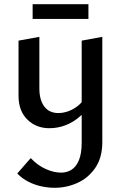

<svg xmlns="http://www.w3.org/2000/svg" viewBox="-20 -603 575 912"><path d="M240 289Q208 289 176 282Q144 275 114.5 260Q85 245 62 221L126 148Q159 183 197.5 200Q236 217 270 217Q298 217 320 203Q342 189 355 157.5Q368 126 368 75V-410L466 -428V72Q466 146 432.5 194.5Q399 243 347.5 266Q296 289 240 289ZM214 6Q152 6 110 -35Q68 -76 68 -148V-410L167 -428V-183Q167 -128 190.5 -97Q214 -66 257 -66Q281 -66 305.5 -75Q330 -84 351.5 -101.5Q373 -119 387 -146L419 -122Q394 -80 361 -51Q328 -22 291 -8Q254 6 214 6ZM135 -513V-583H400V-513Z"/></svg>

Font: Ysabeau Infant SemiBold
Style: Regular
Weight: 600
Designer: Christian Thalmann (Catharsis Fonts)
Version: Version 2.002; featfreeze: ss01,ss02,lnum